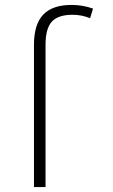

<svg xmlns="http://www.w3.org/2000/svg" viewBox="-20 -760 461 780"><path d="M118 0V-578Q118 -661 155.5 -700.5Q193 -740 271 -740Q316 -740 358 -725L346 -686Q312 -700 275 -700Q216 -700 190.5 -672Q165 -644 165 -578V0Z"/></svg>

Font: M PLUS 1p Light
Style: Regular
Weight: 300
Version: Version 1.061